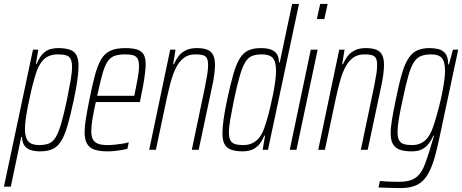

<svg xmlns="http://www.w3.org/2000/svg" viewBox="-55 -763 2354 978"><path d="M-35 188 113 -510H140L128 -438H132Q147 -474 165 -491Q183 -508 202.5 -513Q222 -518 240 -518Q277 -518 300.5 -510Q324 -502 334.5 -482Q345 -462 345 -426Q345 -397 339 -354.5Q333 -312 321 -255Q304 -175 289 -123.5Q274 -72 256 -43.5Q238 -15 212.5 -3.5Q187 8 149 8Q120 8 99.5 0.5Q79 -7 68.5 -23Q58 -39 57 -65H53L0 188ZM144 -24Q174 -24 194 -32Q214 -40 228.5 -63.5Q243 -87 256.5 -133Q270 -179 286 -255Q298 -315 305 -355Q312 -395 312 -421Q312 -449 304.5 -463Q297 -477 281 -481.5Q265 -486 239 -486Q214 -486 194 -477.5Q174 -469 159.5 -451Q145 -433 134 -406Q127 -387 118.5 -357Q110 -327 102 -292Q94 -257 87 -221.5Q80 -186 76 -156Q72 -126 72 -107Q72 -63 88.5 -43.5Q105 -24 144 -24Z M493 8Q452 8 426 -1Q400 -10 388 -31.5Q376 -53 376 -89Q376 -118 382.5 -158.5Q389 -199 400 -254Q415 -329 428.5 -379.5Q442 -430 460 -460.5Q478 -491 507 -504.5Q536 -518 583 -518Q621 -518 644 -510.5Q667 -503 677 -485Q687 -467 687 -436Q687 -417 683.5 -388.5Q680 -360 674 -326.5Q668 -293 660 -256L657 -243H433Q422 -193 416 -157Q410 -121 410 -95Q410 -68 418.5 -52.5Q427 -37 445.5 -30.5Q464 -24 493 -24Q510 -24 529.5 -26Q549 -28 568 -31Q587 -34 601 -38L594 -5Q583 -2 566 1Q549 4 530 6Q511 8 493 8ZM440 -275H629L634 -300Q640 -330 646.5 -364.5Q653 -399 653 -426Q653 -453 645 -465.5Q637 -478 622 -482Q607 -486 585 -486Q551 -486 529 -478.5Q507 -471 492.5 -449Q478 -427 466.5 -385.5Q455 -344 440 -275Z M705 0 812 -510H839L827 -436H831Q840 -457 853.5 -475.5Q867 -494 890 -506Q913 -518 947 -518Q980 -518 1000.5 -510Q1021 -502 1030.5 -483Q1040 -464 1040 -433Q1040 -412 1036.5 -384Q1033 -356 1025 -320L957 0H922L988 -315Q996 -354 1000.5 -382Q1005 -410 1005 -430Q1005 -454 999 -466Q993 -478 978.5 -482Q964 -486 940 -486Q904 -486 880 -467Q856 -448 840.5 -416Q825 -384 814.5 -344.5Q804 -305 795 -264L739 0Z M1183 8Q1146 8 1122.5 -0.5Q1099 -9 1088.5 -29Q1078 -49 1078 -84Q1078 -113 1084 -156Q1090 -199 1102 -255Q1119 -335 1134 -386.5Q1149 -438 1167 -466.5Q1185 -495 1210.5 -506.5Q1236 -518 1274 -518Q1304 -518 1324 -511Q1344 -504 1355 -488Q1366 -472 1366 -445H1370L1433 -743H1468L1310 0H1283L1295 -72H1291Q1277 -37 1258.5 -20Q1240 -3 1220.5 2.5Q1201 8 1183 8ZM1184 -24Q1209 -24 1229 -33Q1249 -42 1264 -60Q1279 -78 1289 -105Q1296 -124 1304.5 -152.5Q1313 -181 1321 -214.5Q1329 -248 1336 -283Q1343 -318 1347 -349Q1351 -380 1351 -403Q1351 -449 1334.5 -467.5Q1318 -486 1279 -486Q1249 -486 1229 -478Q1209 -470 1194.5 -446.5Q1180 -423 1166.5 -377Q1153 -331 1137 -255Q1125 -196 1118 -155.5Q1111 -115 1111 -89Q1111 -62 1118.5 -48Q1126 -34 1142.5 -29Q1159 -24 1184 -24Z M1559 -666 1576 -743H1614L1597 -666ZM1421 0 1528 -510H1563L1455 0Z M1566 0 1673 -510H1700L1688 -436H1692Q1701 -457 1714.5 -475.5Q1728 -494 1751 -506Q1774 -518 1808 -518Q1841 -518 1861.5 -510Q1882 -502 1891.5 -483Q1901 -464 1901 -433Q1901 -412 1897.5 -384Q1894 -356 1886 -320L1818 0H1783L1849 -315Q1857 -354 1861.5 -382Q1866 -410 1866 -430Q1866 -454 1860 -466Q1854 -478 1839.5 -482Q1825 -486 1801 -486Q1765 -486 1741 -467Q1717 -448 1701.5 -416Q1686 -384 1675.5 -344.5Q1665 -305 1656 -264L1600 0Z M1984 195Q1968 195 1950 194.5Q1932 194 1912.5 193.5Q1893 193 1873 192L1880 159Q1891 160 1906.5 161Q1922 162 1940.5 162.5Q1959 163 1977 163Q2015 163 2039.5 154Q2064 145 2080.5 125.5Q2097 106 2109 74.5Q2121 43 2135 -2Q2138 -15 2145 -36Q2152 -57 2156 -72H2152Q2142 -47 2127 -29Q2112 -11 2092 -1.5Q2072 8 2042 8Q2005 8 1981.5 -0.5Q1958 -9 1946.5 -29Q1935 -49 1935 -84Q1935 -113 1942 -155.5Q1949 -198 1961 -255Q1977 -335 1992 -386.5Q2007 -438 2026 -466.5Q2045 -495 2070.5 -506.5Q2096 -518 2133 -518Q2157 -518 2178 -513Q2199 -508 2213.5 -490.5Q2228 -473 2228 -435H2232L2252 -510H2279L2188 -83Q2175 -20 2162.5 26.5Q2150 73 2134.5 105.5Q2119 138 2099 157.5Q2079 177 2051 186Q2023 195 1984 195ZM2044 -24Q2070 -24 2090 -34Q2110 -44 2124.5 -63Q2139 -82 2149 -111Q2157 -132 2165.5 -161.5Q2174 -191 2182.5 -224Q2191 -257 2197.5 -290.5Q2204 -324 2208 -352.5Q2212 -381 2212 -401Q2212 -449 2195.5 -467.5Q2179 -486 2143 -486Q2112 -486 2090.5 -478Q2069 -470 2053.5 -446.5Q2038 -423 2025 -377Q2012 -331 1996 -255Q1983 -197 1976.5 -156.5Q1970 -116 1970 -90Q1970 -62 1978 -48Q1986 -34 2002.5 -29Q2019 -24 2044 -24Z"/></svg>

Font: Saira ExtraCondensed Thin
Style: Italic
Weight: 250
Width: 2
Italic angle: -12°
Designer: Hector Gatti with collaboration of the Omnibus-Type team
Foundry: Omnibus-Type
Version: Version 1.101